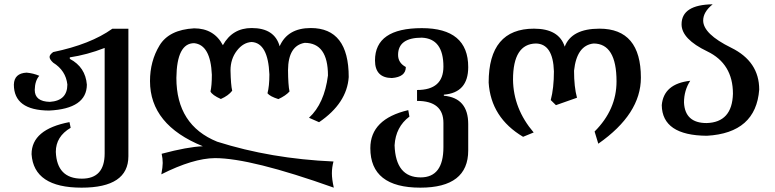

<svg xmlns="http://www.w3.org/2000/svg" viewBox="-20 -616 3570 885"><path d="M356 249Q135.7 249 125.5 94.7Q125.5 -20 300.3 -53.2L305.7 -26.9Q237.3 13.2 237.3 84Q242.2 207.5 357.4 207.5Q462.4 207.5 462.4 91.3V-395Q380.9 -363.3 301.8 -351.6V-344.7Q374 -306.6 380.4 -225.6Q379.4 -114.7 206.1 -106.4Q43.9 -107.4 43.9 -226.1Q45.4 -278.3 102.5 -281.2Q134.3 -278.3 161.1 -266.6Q141.1 -244.1 140.1 -201.7Q140.1 -147.9 210 -146.5Q290.5 -151.9 290.5 -226.6Q283.2 -291 225.1 -327.1Q208.5 -342.3 208.5 -353.5Q208.5 -363.8 225.1 -376Q397 -411.6 497.6 -483.4H571.8V104Q571.8 249 356 249Z M1518.6 249Q1136.2 112.8 970.7 112.8Q869.6 113.8 723.6 187.5Q730 153.8 730 135.3Q730 114.3 725.1 92.8Q844.2 61 915 58.1Q671.4 -40.5 671.4 -242.2Q671.4 -334 715.3 -406.5Q759.3 -479 874.5 -485.4Q966.3 -485.4 1007.3 -407.7Q1051.3 -486.8 1140.1 -486.8Q1245.6 -486.8 1269 -402.8Q1305.7 -486.8 1412.6 -486.8Q1587.4 -486.8 1587.4 -260.7Q1579.1 -140.1 1450.7 -52.7L1404.3 -73.2Q1475.1 -138.2 1491.7 -268.1Q1491.7 -418.5 1384.3 -418.5Q1308.6 -405.3 1307.6 -293Q1308.1 -223.6 1314.5 -194.3Q1296.9 -174.8 1263.2 -159.2Q1224.6 -171.4 1212.9 -186Q1221.7 -218.8 1221.7 -272.9Q1215.8 -418 1140.1 -422.4Q1101.1 -420.4 1071.8 -382.3Q1042.5 -344.2 1042.5 -291.5Q1043.9 -224.1 1050.3 -197.8Q1033.2 -175.3 998 -159.7Q958 -177.7 950.2 -194.3Q956.5 -221.2 956.5 -271.5Q950.7 -409.2 875 -417Q794.9 -417 793 -256.8Q793 -39.1 981 37.1Q1228.5 115.7 1517.1 128.4Q1509.8 156.2 1509.8 183.1Q1509.8 210 1518.6 249Z M1917.5 249Q1687 249 1687 66.9Q1687 -67.4 1861.8 -108.4L1867.2 -78.6Q1803.7 -30.8 1798.8 53.7Q1803.7 201.7 1918.9 201.7Q2023.9 201.7 2023.9 62.5V-49.3Q2023.9 -150.9 1902.3 -150.9V-201.2Q2023.9 -201.2 2023.9 -309.1Q2023.9 -438 1924.3 -442.4Q1814.9 -442.4 1814.9 -362.8Q1814.9 -326.2 1850.6 -307.1Q1850.6 -261.2 1786.1 -256.3Q1708.5 -257.3 1708.5 -337.4Q1708.5 -486.3 1924.3 -486.3Q2138.2 -486.3 2138.2 -306.6Q2138.2 -188.5 2025.9 -179.7V-174.8Q2138.2 -164.6 2138.2 -43.9V77.6Q2138.2 249 1917.5 249Z M2737.8 46.4 2720.7 -9.8Q2821.8 -110.8 2821.8 -240.7Q2821.8 -415.5 2715.8 -415.5Q2638.2 -406.7 2626 -290Q2626 -215.3 2639.6 -165.5L2542.5 -131.3L2518.6 -154.8Q2533.2 -210 2533.2 -287.1Q2529.3 -414.1 2450.2 -415.5Q2344.7 -413.6 2344.7 -249Q2346.2 -115.2 2439.9 -5.4L2391.1 14.6Q2242.7 -73.7 2232.4 -235.4Q2232.4 -483.9 2441.4 -483.9Q2556.6 -483.9 2583 -400.9Q2614.7 -483.9 2743.2 -483.9Q2934.1 -483.9 2934.1 -257.8Q2934.1 -90.8 2737.8 46.4Z M3238.3 9.8Q3032.2 8.3 3030.3 -131.3Q3039.1 -230 3161.6 -243.7Q3132.8 -199.2 3132.8 -143.6Q3137.2 -48.8 3236.8 -48.8Q3355 -51.8 3358.4 -184.1Q3358.4 -322.3 3240 -379.2Q3121.6 -436 3121.6 -503.9Q3121.6 -594.2 3265.1 -596.2Q3221.2 -561 3221.2 -521.5Q3221.2 -459.5 3350.3 -396Q3479.5 -332.5 3479.5 -203.1Q3464.4 -2.9 3238.3 9.8Z"/></svg>

Font: Kelvinch
Style: Bold
Weight: 700
Designer: Paul James Miller
Foundry: High-Logic / Made with FontCreator
Version: Version 3.501;March 28, 2021;FontCreator 13.0.0.2683 64-bit